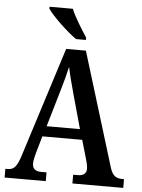

<svg xmlns="http://www.w3.org/2000/svg" viewBox="-61 -979 762 1027"><g transform="rotate(5 320.0 -465.5)"><path d="M319 -771H372V-784C347 -822 306 -886 288 -931H163V-921C185 -886 267 -807 319 -771ZM3 0H224V-47H195C161 -47 148 -63 148 -89C148 -106 155 -131 159 -147L185 -237H399L428 -137C433 -121 438 -100 438 -85C438 -59 421 -47 393 -47H367V0H640V-47H631C597 -47 578 -60 565 -101L377 -714H271L83 -122C63 -60 46 -47 15 -47H3ZM203 -293 260 -488C274 -535 286 -579 295 -620C303 -578 316 -533 330 -480L382 -293Z"/></g></svg>

Font: Noto Serif Sinhala Condensed SemiBold
Style: Regular
Weight: 600
Width: 3
Designer: Jelle Bosma - Monotype Design Team
Foundry: Monotype Imaging Inc.
Version: Version 2.007